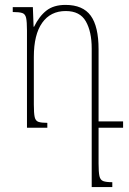

<svg xmlns="http://www.w3.org/2000/svg" viewBox="-20 -521 528 783"><path d="M382 146Q382 181 385.5 197Q389 213 401 217.5Q413 222 438 222V242H354V-323Q354 -392 330 -434Q306 -476 248 -476Q186 -476 152 -428Q118 -380 118 -289V-95Q118 -59 121.5 -43.5Q125 -28 137 -24Q149 -20 173 -20V0H90V-397Q90 -432 86.5 -448Q83 -464 70.5 -468Q58 -472 32 -472V-492H114L117 -412H119Q140 -455 169.5 -478Q199 -501 247 -501Q318 -501 350 -457Q382 -413 382 -320V-26H482V0H382Z"/></svg>

Font: Noto Serif Armenian Condensed Thin
Style: Regular
Weight: 100
Width: 3
Designer: Monotype Design Team
Foundry: Monotype Imaging Inc.
Version: Version 2.008; ttfautohint (v1.8.4.7-5d5b)